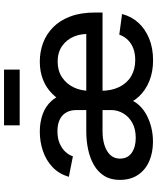

<svg xmlns="http://www.w3.org/2000/svg" viewBox="66 -829 774 946"><g transform="rotate(-90 453.0 -356.0)"><path d="M228 10.7Q173.3 10.7 130.6 -8.3Q87.9 -27.3 63.7 -64Q39.6 -100.6 39.6 -152.8Q39.6 -197.8 59.3 -229.2Q79.1 -260.7 113 -280.3Q147 -299.8 189.7 -308.8Q232.4 -317.9 278.3 -317.9H798.3L757.8 -289.6Q762.2 -338.9 746.6 -377Q731 -415 699.2 -437Q667.5 -459 622.6 -459Q577.6 -459 545.4 -437.5Q513.2 -416 495.8 -380.4Q478.5 -344.7 478.5 -300.8V-248.5Q478.5 -193.8 497.3 -155.5Q516.1 -117.2 550.3 -96.9Q584.5 -76.7 629.9 -76.7Q661.1 -76.7 686 -85.7Q710.9 -94.7 728.5 -112.3Q746.1 -129.9 755.4 -155.3L856.9 -141.6Q845.2 -95.7 814.2 -61.5Q783.2 -27.3 736.1 -8.1Q689 11.2 628.9 11.2Q572.3 11.2 526.9 -7.1Q481.4 -25.4 450.7 -58.3Q419.9 -91.3 406.2 -135.3L416 -417Q435.1 -457 464.6 -486.3Q494.1 -515.6 533.7 -531.2Q573.2 -546.9 622.1 -546.9Q670.9 -546.9 714.4 -530.8Q757.8 -514.6 791.7 -481.2Q825.7 -447.8 845 -396.2Q864.3 -344.7 864.3 -273.9V-237.8H279.8Q240.7 -237.8 210.2 -228Q179.7 -218.3 162.1 -199.2Q144.5 -180.2 144.5 -152.3Q144.5 -113.8 173.1 -94Q201.7 -74.2 246.1 -74.2Q290.5 -74.2 321 -91.3Q351.6 -108.4 367.7 -136.2Q383.8 -164.1 383.8 -195.8V-366.2Q383.8 -395.5 371.8 -416.5Q359.9 -437.5 336.7 -448.7Q313.5 -460 279.3 -460Q244.6 -460 219.2 -449Q193.8 -438 178 -420.7Q162.1 -403.3 155.8 -383.8L54.7 -403.8Q69.3 -452.6 102.5 -484.1Q135.7 -515.6 181.2 -531.2Q226.6 -546.9 277.8 -546.9Q322.8 -546.9 362.1 -533.2Q401.4 -519.5 429.2 -488.8Q457 -458 466.8 -405.8L453.6 -102.5H435.1Q425.8 -76.7 405.8 -55.7Q385.7 -34.7 357.9 -20Q330.1 -5.4 296.9 2.7Q263.7 10.7 228 10.7ZM583 -723.1V-646H308.6V-723.1Z"/></g></svg>

Font: Inter 18pt Medium
Style: Regular
Weight: 500
Designer: Rasmus Andersson
Foundry: rsms
Version: Version 4.001;git-66647c0bb